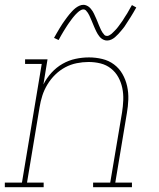

<svg xmlns="http://www.w3.org/2000/svg" viewBox="-38 -776 658 796"><path d="M-18 0V-19H53L135 -511H66V-530H159L142 -426Q155 -452 175.5 -474.5Q196 -497 221.5 -511.5Q247 -526 275 -532Q303 -538 331 -538Q359 -538 386 -531.5Q413 -525 434.5 -509Q456 -493 469.5 -469.5Q483 -446 489 -419Q495 -392 494 -363.5Q493 -335 488 -307L440 -19H509V0H348V-19H419L468 -310Q472 -335 473 -361Q474 -387 469 -411Q464 -435 452.5 -456Q441 -477 422 -492Q403 -507 379 -513Q355 -519 329 -519Q305 -519 280 -514Q255 -509 232.5 -497Q210 -485 191 -466.5Q172 -448 158.5 -425.5Q145 -403 137.5 -379.5Q130 -356 126 -331L74 -19H143V0ZM406 -608Q399 -608 393 -610.5Q387 -613 382.5 -616.5Q378 -620 374 -625Q370 -630 367 -635Q364 -640 361.5 -645Q359 -650 356.5 -655.5Q354 -661 351.5 -667Q349 -673 346.5 -679Q344 -685 341.5 -691Q339 -697 336.5 -702.5Q334 -708 332 -712.5Q330 -717 326 -723Q322 -729 318 -733Q314 -737 308 -737Q303 -737 298 -734.5Q293 -732 290 -729.5Q287 -727 283 -723.5Q279 -720 274.5 -715Q270 -710 268 -707.5Q266 -705 263.5 -702Q261 -699 258.5 -695.5Q256 -692 253.5 -688.5Q251 -685 248 -681Q245 -677 242.5 -673Q240 -669 237 -664.5Q234 -660 231 -655Q228 -650 224.5 -644.5Q221 -639 218 -633.5Q215 -628 211.5 -622Q208 -616 205 -610L186 -619Q192 -630 198 -640Q204 -650 209.5 -659.5Q215 -669 220.5 -677Q226 -685 231 -692Q236 -699 240.5 -705Q245 -711 249.5 -716.5Q254 -722 261 -729.5Q268 -737 275 -742.5Q282 -748 290.5 -752Q299 -756 308 -756Q314 -756 320 -753.5Q326 -751 330.5 -747.5Q335 -744 339 -739Q343 -734 346 -729.5Q349 -725 351.5 -719.5Q354 -714 356.5 -708.5Q359 -703 361.5 -697.5Q364 -692 366.5 -685.5Q369 -679 371.5 -673Q374 -667 376.5 -661.5Q379 -656 381 -651.5Q383 -647 387 -641Q391 -635 395 -631Q399 -627 406 -627Q410 -627 415 -629.5Q420 -632 423.5 -635Q427 -638 430.5 -641.5Q434 -645 438.5 -649.5Q443 -654 445 -656.5Q447 -659 449.5 -662Q452 -665 454.5 -668.5Q457 -672 459.5 -675.5Q462 -679 465 -683Q468 -687 471 -691.5Q474 -696 476.5 -700.5Q479 -705 482.5 -710Q486 -715 489 -720Q492 -725 495 -730.5Q498 -736 501.5 -742Q505 -748 509 -755L527 -745Q521 -734 515 -724Q509 -714 503.5 -705Q498 -696 492.5 -688Q487 -680 482.5 -672.5Q478 -665 473 -659Q468 -653 463.5 -647.5Q459 -642 452 -634.5Q445 -627 438.5 -621.5Q432 -616 423.5 -612Q415 -608 406 -608Z"/></svg>

Font: Iosevka Slab ThExObl
Style: Regular
Weight: 100
Width: 7
Italic angle: -9°
Monospace: yes
Designer: Belleve Invis
Foundry: Belleve Invis
Version: Version 11.1.1; ttfautohint (v1.8.3)